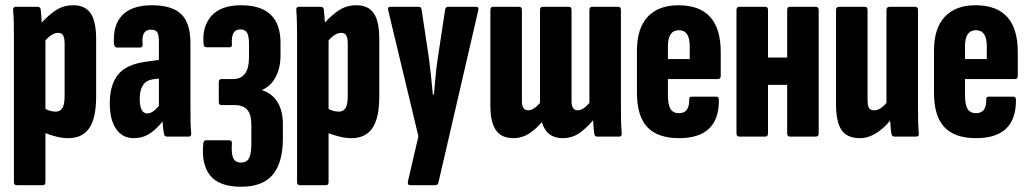

<svg xmlns="http://www.w3.org/2000/svg" viewBox="-20 -520 3922 731"><path d="M43 185Q33 185 33 173V-371Q33 -404 32.5 -432Q32 -460 30 -481Q29 -494 39 -494H124Q133 -494 135 -484Q136 -475 137 -462Q138 -449 139 -434Q165 -463 193.5 -481.5Q222 -500 259 -500Q304 -500 325 -469.5Q346 -439 346 -371V-152Q346 -71 320 -32.5Q294 6 240 6Q219 6 196 0.5Q173 -5 153 -13V173Q153 185 143 185ZM201 -395Q189 -395 176.5 -387Q164 -379 153 -366V-105Q163 -100 173 -97.5Q183 -95 192 -95Q209 -95 217.5 -108.5Q226 -122 226 -155V-353Q226 -375 220.5 -385Q215 -395 201 -395Z M489 6Q446 6 422 -29Q398 -64 398 -127Q398 -197 429.5 -236Q461 -275 535 -285L585 -292V-358Q585 -387 579 -397Q573 -407 554 -407Q517 -407 523 -351Q524 -339 512 -339H426Q416 -339 414 -353Q409 -424 445.5 -462Q482 -500 558 -500Q635 -500 670 -466Q705 -432 705 -356V-127Q705 -83 705.5 -56.5Q706 -30 708 -13Q709 0 699 0H615Q606 0 604 -11Q601 -29 599 -57Q570 -23 545.5 -8.5Q521 6 489 6ZM512 -144Q512 -88 541 -88Q561 -88 585 -117V-221L562 -218Q512 -211 512 -144Z M898 191Q815 191 780.5 148.5Q746 106 754 27Q755 14 764 14H853Q864 14 863 27Q860 65 868 82Q876 99 898 99Q919 99 928 82.5Q937 66 937 24V-44Q937 -83 922 -101.5Q907 -120 872 -120H823Q813 -120 813 -131V-207Q813 -219 823 -219H867Q928 -219 928 -301V-353Q928 -383 920.5 -395.5Q913 -408 895 -408Q876 -408 868.5 -393.5Q861 -379 863 -351Q864 -340 854 -340H765Q756 -340 755 -353Q749 -419 785 -459.5Q821 -500 898 -500Q1048 -500 1048 -357V-309Q1048 -262 1030 -227.5Q1012 -193 979 -178V-176Q1015 -165 1036 -132Q1057 -99 1057 -47V8Q1057 98 1019 144.5Q981 191 898 191Z M1121 185Q1111 185 1111 173V-371Q1111 -404 1110.5 -432Q1110 -460 1108 -481Q1107 -494 1117 -494H1202Q1211 -494 1213 -484Q1214 -475 1215 -462Q1216 -449 1217 -434Q1243 -463 1271.5 -481.5Q1300 -500 1337 -500Q1382 -500 1403 -469.5Q1424 -439 1424 -371V-152Q1424 -71 1398 -32.5Q1372 6 1318 6Q1297 6 1274 0.5Q1251 -5 1231 -13V173Q1231 185 1221 185ZM1279 -395Q1267 -395 1254.5 -387Q1242 -379 1231 -366V-105Q1241 -100 1251 -97.5Q1261 -95 1270 -95Q1287 -95 1295.5 -108.5Q1304 -122 1304 -155V-353Q1304 -375 1298.5 -385Q1293 -395 1279 -395Z M1541 185Q1531 185 1533 171L1573 -1L1458 -481Q1455 -494 1465 -494H1574Q1584 -494 1585 -484L1613 -299Q1617 -268 1621 -230.5Q1625 -193 1628 -160H1632Q1635 -193 1638.5 -231Q1642 -269 1647 -300L1675 -485Q1677 -494 1686 -494H1793Q1804 -494 1801 -481L1649 176Q1647 185 1637 185Z M1935 6Q1889 6 1868 -24.5Q1847 -55 1847 -118V-482Q1847 -494 1857 -494H1957Q1967 -494 1967 -482V-135Q1967 -100 1991 -100Q2011 -100 2036 -128V-482Q2036 -494 2045 -494H2146Q2156 -494 2156 -482V-135Q2156 -100 2179 -100Q2200 -100 2224 -128V-482Q2224 -494 2234 -494H2334Q2344 -494 2344 -482V-127Q2344 -91 2344.5 -62.5Q2345 -34 2347 -13Q2348 0 2338 0H2253Q2244 0 2243 -10Q2241 -20 2240 -34Q2239 -48 2238 -62Q2213 -32 2185.5 -13Q2158 6 2122 6Q2061 6 2043 -55Q2020 -28 1993.5 -11Q1967 6 1935 6Z M2565 6Q2484 6 2444.5 -36Q2405 -78 2405 -167V-327Q2405 -412 2446 -456Q2487 -500 2563 -500Q2724 -500 2724 -322V-231Q2724 -219 2713 -219H2523V-158Q2523 -121 2533 -105Q2543 -89 2565 -89Q2605 -89 2604 -141Q2603 -152 2613 -152H2706Q2717 -152 2717 -141Q2719 6 2565 6ZM2523 -295H2606V-344Q2606 -405 2565 -405Q2523 -405 2523 -344Z M2795 0Q2784 0 2784 -12V-482Q2784 -494 2795 -494H2894Q2904 -494 2904 -482V-301H2977V-482Q2977 -494 2987 -494H3086Q3097 -494 3097 -482V-12Q3097 0 3086 0H2987Q2977 0 2977 -12V-197H2904V-12Q2904 0 2894 0Z M3254 6Q3205 6 3184 -25Q3163 -56 3163 -123V-482Q3163 -494 3174 -494H3273Q3283 -494 3283 -482V-143Q3283 -118 3288.5 -109Q3294 -100 3308 -100Q3331 -100 3355 -128V-482Q3355 -494 3367 -494H3465Q3475 -494 3475 -482V-127Q3475 -91 3475.5 -62.5Q3476 -34 3478 -13Q3480 0 3469 0H3385Q3376 0 3374 -11Q3372 -21 3371 -34.5Q3370 -48 3369 -61Q3345 -31 3315 -12.5Q3285 6 3254 6Z M3696 6Q3615 6 3575.5 -36Q3536 -78 3536 -167V-327Q3536 -412 3577 -456Q3618 -500 3694 -500Q3855 -500 3855 -322V-231Q3855 -219 3844 -219H3654V-158Q3654 -121 3664 -105Q3674 -89 3696 -89Q3736 -89 3735 -141Q3734 -152 3744 -152H3837Q3848 -152 3848 -141Q3850 6 3696 6ZM3654 -295H3737V-344Q3737 -405 3696 -405Q3654 -405 3654 -344Z"/></svg>

Font: Sofia Sans Extra Condensed ExtraBold
Style: Regular
Weight: 800
Designer: Botio Nikoltchev, Ani Petrova
Foundry: lettersoup
Version: Version 4.101; ttfautohint (v1.8.4.7-5d5b)